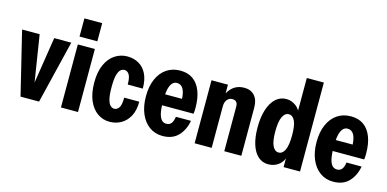

<svg xmlns="http://www.w3.org/2000/svg" viewBox="-70 -1105 3024 1501"><g transform="rotate(15 1442.0 -355.0)"><path d="M138 0 14 -510H156L225 -75H206L274 -510H412L288 0Z M465 0V-510H603V0ZM462 -573V-720H606V-573Z M860 10Q805 10 761 -21Q717 -52 691.5 -111.5Q666 -171 666 -257Q666 -343 692.5 -401.5Q719 -460 764.5 -490Q810 -520 865 -520Q916 -520 957 -497Q998 -474 1021.5 -427Q1045 -380 1045 -308H923Q923 -367 907.5 -389.5Q892 -412 869 -412Q853 -412 838.5 -399.5Q824 -387 815 -353.5Q806 -320 806 -257Q806 -193 815 -158.5Q824 -124 838.5 -111Q853 -98 869 -98Q892 -98 907.5 -120.5Q923 -143 923 -202H1045Q1045 -131 1019.5 -84Q994 -37 952 -13.5Q910 10 860 10Z M1288 10Q1227 10 1181 -23.5Q1135 -57 1109.5 -117Q1084 -177 1084 -257Q1084 -338 1110 -397Q1136 -456 1183 -488Q1230 -520 1294 -520Q1355 -520 1396.5 -490.5Q1438 -461 1460 -405Q1482 -349 1482 -269Q1482 -255 1481.5 -243Q1481 -231 1479 -221H1168V-310H1391L1363 -279Q1363 -354 1345 -387Q1327 -420 1293 -420Q1259 -420 1241 -381.5Q1223 -343 1223 -257Q1223 -169 1240 -129.5Q1257 -90 1293 -90Q1319 -90 1333 -108Q1347 -126 1352 -162H1474Q1461 -87 1415 -38.5Q1369 10 1288 10Z M1547 0V-510H1680V-414H1685V0ZM1787 0V-360Q1787 -386 1776 -398Q1765 -410 1744 -410Q1725 -410 1711.5 -400Q1698 -390 1691.5 -374Q1685 -358 1685 -338L1667 -411Q1687 -464 1723 -492Q1759 -520 1811 -520Q1864 -520 1894.5 -486Q1925 -452 1925 -391V0Z M2267 0V-99L2275 -98Q2265 -46 2228.5 -18Q2192 10 2144 10Q2096 10 2061.5 -21Q2027 -52 2008.5 -109.5Q1990 -167 1990 -248Q1990 -332 2010 -393Q2030 -454 2066 -487Q2102 -520 2151 -520Q2195 -520 2232 -491Q2269 -462 2277 -408H2262V-720H2400V0ZM2199 -100Q2231 -100 2249 -138.5Q2267 -177 2267 -257Q2267 -337 2249.5 -373.5Q2232 -410 2200 -410Q2169 -410 2150.5 -371.5Q2132 -333 2132 -253Q2132 -174 2150 -137Q2168 -100 2199 -100Z M2669 10Q2608 10 2562 -23.5Q2516 -57 2490.5 -117Q2465 -177 2465 -257Q2465 -338 2491 -397Q2517 -456 2564 -488Q2611 -520 2675 -520Q2736 -520 2777.5 -490.5Q2819 -461 2841 -405Q2863 -349 2863 -269Q2863 -255 2862.5 -243Q2862 -231 2860 -221H2549V-310H2772L2744 -279Q2744 -354 2726 -387Q2708 -420 2674 -420Q2640 -420 2622 -381.5Q2604 -343 2604 -257Q2604 -169 2621 -129.5Q2638 -90 2674 -90Q2700 -90 2714 -108Q2728 -126 2733 -162H2855Q2842 -87 2796 -38.5Q2750 10 2669 10Z"/></g></svg>

Font: Instrument Sans Condensed
Style: Bold
Weight: 700
Width: 3
Designer: Rodrigo Fuenzalida
Foundry: fragTYPE
Version: Version 1.000;gftools[0.9.28]